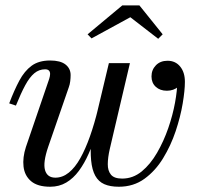

<svg xmlns="http://www.w3.org/2000/svg" viewBox="-20 -700 759 730"><path d="M432 10Q398.5 10 376.5 0.2Q354.5 -9.5 342.2 -31.8Q330 -54 326.5 -90Q323 -126 327 -179L394 -460H474L411.5 -194Q404 -162.5 397 -131.8Q390 -101 389.8 -76Q389.5 -51 401.8 -36Q414 -21 444.5 -21Q485.5 -21 518.8 -48.2Q552 -75.5 577.2 -119.2Q602.5 -163 619.8 -213Q637 -263 645.5 -309.8Q654 -356.5 654 -389Q654 -413 647.2 -427.5Q640.5 -442 617 -442V-468Q636.5 -468 649.8 -458.5Q663 -449 670 -436.2Q677 -423.5 677 -412Q677 -386 658.5 -370.5Q640 -355 614.5 -355Q588.5 -355 572.2 -370Q556 -385 556 -409.5Q556 -434.5 572.8 -451.8Q589.5 -469 617 -469Q647 -469 665 -447Q683 -425 683 -389Q683 -356 674.5 -305.8Q666 -255.5 647.8 -201Q629.5 -146.5 600.2 -98.5Q571 -50.5 529.2 -20.2Q487.5 10 432 10ZM171 10Q123 10 98.2 -11Q73.5 -32 69.5 -66.5Q65.5 -101 78.5 -141L167 -400Q168.5 -404.5 169.5 -409.8Q170.5 -415 170.5 -418.5Q170.5 -436.5 151.5 -436.5Q128.5 -436.5 110.5 -421.5Q92.5 -406.5 76 -376Q59.5 -345.5 40.5 -298.5L15 -307Q34 -357 53.5 -393.5Q73 -430 100.2 -450Q127.5 -470 170.5 -470Q209.5 -470 229 -454.8Q248.5 -439.5 248.5 -414.5Q248.5 -403.5 247 -391Q245.5 -378.5 241.5 -368L163 -141Q143 -82 151.2 -53.2Q159.5 -24.5 190.5 -24.5Q218 -24.5 241.8 -43.8Q265.5 -63 285.2 -98.2Q305 -133.5 322 -181.5Q339 -229.5 353 -287H372.5Q361 -241 347.5 -197.5Q334 -154 317.5 -116.5Q301 -79 280 -50.5Q259 -22 232 -6Q205 10 171 10ZM328 -554 313 -569.5 445 -679.5H510L598.5 -569.5L581.5 -552.5L475.5 -634.5Z"/></svg>

Font: Bodoni Moda 9pt
Style: Italic
Weight: 400
Italic angle: -13°
Designer: Owen Earl
Foundry: indestructible type
Version: Version 2.005